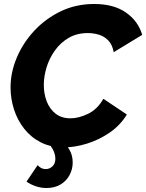

<svg xmlns="http://www.w3.org/2000/svg" viewBox="-20 -734 734 964"><path d="M300 6Q235 6 185.5 -19Q136 -44 102 -87Q68 -130 50.5 -184Q33 -238 33 -295Q33 -370 64 -444Q95 -518 151.5 -579Q208 -640 284.5 -677Q361 -714 453 -714Q551 -714 612.5 -671Q674 -628 694 -559L551 -472Q544 -510 523.5 -531Q503 -552 476 -560Q449 -568 421 -568Q366 -568 325 -544Q284 -520 256 -481Q228 -442 214 -396.5Q200 -351 200 -308Q200 -262 215 -224Q230 -186 259.5 -163Q289 -140 334 -140Q375 -140 422 -162.5Q469 -185 499 -238L617 -159Q584 -105 531 -68.5Q478 -32 417 -13Q356 6 300 6ZM213 210Q188 210 162.5 202Q137 194 113 178L169 95Q186 115 209 115Q229 115 243.5 101Q258 87 258 63Q258 31 235 0L292 -32Q313 -9 329 18.5Q345 46 345 82Q345 115 329.5 144.5Q314 174 284.5 192Q255 210 213 210Z"/></svg>

Font: Raleway ExtraBold
Style: Italic
Weight: 800
Italic angle: -12°
Designer: Matt McInerney, Pablo Impallari, Rodrigo Fuenzalida
Foundry: Matt McInerney, Pablo Impallari, Rodrigo Fuenzalida
Version: Version 4.026